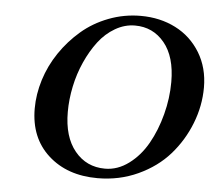

<svg xmlns="http://www.w3.org/2000/svg" viewBox="-49 -712 872 778"><g transform="rotate(5 386.5 -323.0)"><path d="M473.1 -617.2Q431.2 -617.2 392.6 -594.7Q354 -572.3 325.4 -534.7Q296.9 -497.1 275.4 -449.2Q253.9 -401.4 242.9 -348.6Q231.9 -295.9 231.9 -245.1Q231.9 -143.6 279.1 -86.2Q326.2 -28.8 401.9 -28.8Q453.1 -28.8 498.5 -62.5Q543.9 -96.2 574.2 -149.9Q604.5 -203.6 621.8 -269.8Q639.2 -335.9 639.2 -401.9Q639.2 -504.9 592.8 -561Q546.4 -617.2 473.1 -617.2ZM375 12.2Q251.5 12.2 174.3 -57.9Q97.2 -127.9 97.2 -247.1Q97.2 -305.2 115.7 -364.5Q134.3 -423.8 169.7 -476.1Q205.1 -528.3 252.7 -569.3Q300.3 -610.4 362.8 -634.3Q425.3 -658.2 493.2 -658.2Q571.8 -658.2 635 -626Q698.2 -593.8 735.6 -532.5Q772.9 -471.2 772.9 -391.1Q772.9 -316.4 744.6 -244.4Q716.3 -172.4 666 -115.2Q615.7 -58.1 539.6 -22.9Q463.4 12.2 375 12.2Z"/></g></svg>

Font: Linux Libertine
Style: Bold Italic
Weight: 700
Italic angle: -11.5°
Designer: Philipp H. Poll
Foundry: Philipp H. Poll
Version: Version 4.0.5